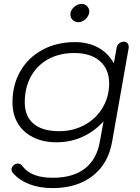

<svg xmlns="http://www.w3.org/2000/svg" viewBox="-20 -714 717 985"><path d="M47 174Q39 166 39 156Q39 144 49 134.5Q59 125 72 125Q86 125 96 139Q139 198 251 198Q354 198 415 151Q476 104 492 14L511 -91Q462 -38 401 -11Q340 16 270 16Q202 16 150.5 -9.5Q99 -35 71.5 -81Q44 -127 44 -188Q44 -279 84.5 -349Q125 -419 198 -458.5Q271 -498 365 -498Q432 -498 483.5 -470Q535 -442 564 -389L578 -467Q580 -482 591 -491Q602 -500 615 -500Q628 -500 635 -491Q642 -482 640 -467L555 14Q535 127 454.5 189Q374 251 249 251Q183 251 131 231Q79 211 47 174ZM540 -286Q540 -359 492.5 -400.5Q445 -442 361 -442Q285 -442 227.5 -410.5Q170 -379 138.5 -321.5Q107 -264 107 -189Q107 -117 152.5 -79Q198 -41 284 -41Q355 -41 414 -73Q473 -105 506.5 -161.5Q540 -218 540 -286ZM341 -640Q341 -660 359 -677Q377 -694 399 -694Q415 -694 426.5 -682.5Q438 -671 438 -655Q438 -635 420.5 -617.5Q403 -600 382 -600Q365 -600 353 -611.5Q341 -623 341 -640Z"/></svg>

Font: Kodchasan Light
Style: Italic
Weight: 300
Italic angle: -10°
Version: Version 1.000; ttfautohint (v1.6)